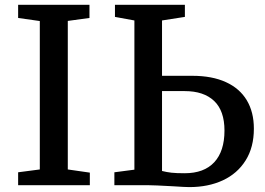

<svg xmlns="http://www.w3.org/2000/svg" viewBox="-20 -763 1093 791"><path d="M54.7 0ZM144 -64.9V-676.3L54.7 -689V-743.2H348.6V-689L259.3 -676.8V-64.9L350.1 -51.8V0H54.7V-53.2ZM590.3 0H451.2V-53.2L533.7 -64V-678.7L453.6 -693.4V-743.2H741.7V-693.4L647.5 -678.7V-450.7H772.5Q853.5 -450.7 910.4 -424.8Q967.3 -398.9 996.6 -350.1Q1025.9 -301.3 1025.9 -232.9Q1025.9 -156.2 991.9 -102.1Q958 -47.9 897.9 -20Q837.9 7.8 759.8 7.8Q742.7 7.8 692.9 4.4Q613.8 0 590.8 0L591.3 -0.5ZM647.5 -58.6Q667 -53.7 686.5 -51.5Q706.1 -49.3 740.7 -49.3Q820.8 -49.3 862.8 -94.7Q904.8 -140.1 904.8 -225.1Q904.8 -306.6 862.1 -347.2Q819.3 -387.7 741.2 -387.7H647.5Z"/></svg>

Font: Merriweather
Style: Regular
Weight: 400
Designer: Eben Sorkin
Foundry: Eben Sorkin
Version: Version 1.584; ttfautohint (v1.6)